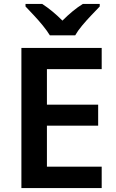

<svg xmlns="http://www.w3.org/2000/svg" viewBox="-20 -958 593 978"><path d="M498 0H89V-714H498V-606H219V-425H480V-318H219V-109H498ZM234 -778Q220 -801 198 -828Q176 -855 152 -880.5Q128 -906 110 -925V-938H195Q221 -921 246.5 -900Q272 -879 298 -853Q324 -879 350 -900.5Q376 -922 402 -938H488V-925Q470 -906 445.5 -880.5Q421 -855 398.5 -828Q376 -801 363 -778Z"/></svg>

Font: Noto Sans Lao Looped SemiBold
Style: Regular
Weight: 600
Designer: Mark Frömberg, Ben Mitchell
Foundry: The Fontpad Ltd
Version: Version 1.002; ttfautohint (v1.8.4.7-5d5b)